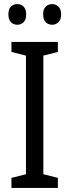

<svg xmlns="http://www.w3.org/2000/svg" viewBox="-20 -919 340 939"><path d="M263 0H36V-49L107 -67V-647L36 -665V-714H263V-665L192 -647V-67L263 -49ZM21 -849Q21 -875 33.5 -887Q46 -899 65 -899Q83 -899 95.5 -886.5Q108 -874 108 -849Q108 -823 95.5 -810.5Q83 -798 65 -798Q46 -798 33.5 -810.5Q21 -823 21 -849ZM191 -849Q191 -875 204 -887Q217 -899 235 -899Q253 -899 266 -886.5Q279 -874 279 -849Q279 -823 266 -810.5Q253 -798 235 -798Q216 -798 203.5 -810.5Q191 -823 191 -849Z"/></svg>

Font: Noto Sans Bengali UI Condensed
Style: Regular
Weight: 400
Width: 3
Designer: Jelle Bosma - Monotype Design Team
Foundry: Monotype Imaging Inc.
Version: Version 2.003; ttfautohint (v1.8.4.7-5d5b)